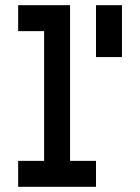

<svg xmlns="http://www.w3.org/2000/svg" viewBox="-20 -720 540 740"><path d="M50 -600V-700H250V-100H350V0H50V-100H150V-600ZM450 -700V-500H350V-700Z"/></svg>

Font: Matrix Sans
Style: Regular
Weight: 400
Designer: Brad Neil
Version: Version 1.100